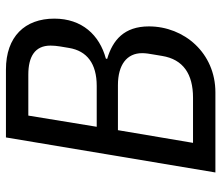

<svg xmlns="http://www.w3.org/2000/svg" viewBox="-69 -669 738 640"><g transform="rotate(-90 300.0 -349.0)"><path d="M45.1 0H312.1C443.2 0 532 -104 532 -221.6C532 -304 486.5 -342.3 423.7 -360.8L424.7 -365.1C503.2 -386.4 557.9 -444.6 557.9 -536.9C557.9 -634.9 498.2 -698.2 388.1 -698.2H161.9ZM143.8 -74.6 186.1 -324.9H335.9C404.1 -324.9 442.8 -295.1 442.8 -244.3C442.8 -231.9 440.7 -219.8 438.6 -207.7L433.6 -177.9C422.2 -107.2 372.9 -74.6 294.4 -74.6ZM197.4 -395.6 234.7 -623.6H371.4C430.8 -623.6 468 -601.9 468 -549.7C468 -539.4 467 -529.1 465.2 -517.8L460.2 -487.9C450.3 -427.9 407.7 -395.6 333.5 -395.6Z"/></g></svg>

Font: Margiela Mono Italic Text It
Style: Regular
Weight: 400
Designer: Mike Abbink, Paul van der Laan, Pieter van Rosmalen
Foundry: Bold Monday
Version: Version 2.003 2021